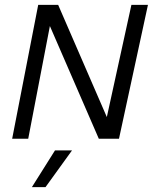

<svg xmlns="http://www.w3.org/2000/svg" viewBox="-20 -570 628 789"><path d="M30 0ZM96 0 185 -463 386 0H469L588 -550H520L419 -89L219 -550H137L30 0ZM167 199H111L206 48H276Z"/></svg>

Font: Cambay Devanagari
Style: Italic
Weight: 400
Italic angle: -11°
Designer: Pooja Saxena
Foundry: Pooja Saxena
Version: Version 1.018;PS 001.018;hotconv 1.0.70;makeotf.lib2.5.58329